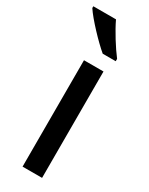

<svg xmlns="http://www.w3.org/2000/svg" viewBox="-216 -898 655 844"><g transform="rotate(30 111.5 -476.0)"><path d="M101 -859H-14V-850C12 -810 85 -733 126 -699H192V-711C164 -747 122 -814 101 -859ZM168 -93V-633H69V-93Z"/></g></svg>

Font: Noto Sans Kannada UI Condensed Medium
Style: Regular
Weight: 500
Width: 3
Designer: Jelle Bosma - Monotype Design Team
Foundry: Monotype Imaging Inc.
Version: Version 2.005